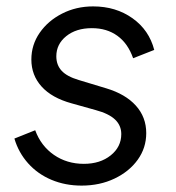

<svg xmlns="http://www.w3.org/2000/svg" viewBox="-20 -568 550 600"><path d="M25 -135 90 -161Q108 -112 148.5 -84Q189 -56 242 -56Q293 -56 326 -82.5Q359 -109 359 -149Q359 -176 339.5 -194.5Q320 -213 279 -224L204 -245Q142 -262 110 -297.5Q78 -333 78 -382Q78 -428 104 -465.5Q130 -503 174 -525.5Q218 -548 271 -548Q342 -548 394 -511Q446 -474 462 -412L396 -386Q380 -432 347 -456Q314 -480 267 -480Q218 -480 187 -455Q156 -430 156 -392Q156 -365 172.5 -347Q189 -329 226 -318L312 -292Q372 -274 404.5 -238Q437 -202 437 -152Q437 -106 410.5 -69Q384 -32 338 -10Q292 12 235 12Q184 12 141 -6Q98 -24 68 -57.5Q38 -91 25 -135Z"/></svg>

Font: Kosmopol Plus Jakarta Sans Italic It
Style: Regular
Weight: 400
Italic angle: -8.04999°
Designer: Gumpita Rahayu
Foundry: Tokotype
Version: Version 2.006